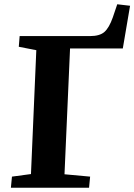

<svg xmlns="http://www.w3.org/2000/svg" viewBox="-20 -879 629 899"><path d="M36 -52 125 -64 150 -644 68 -660 72 -710H401Q447 -710 469 -729.5Q491 -749 508 -797L529 -859L589 -852L555 -652H308L282 -63L402 -52L397 0H31Z"/></svg>

Font: Literata 36pt
Style: Bold Italic
Weight: 700
Italic angle: -2°
Designer: Latin by Veronika Burian and Jose Scaglione. Greek by Irene Vlachou. Cyrillic by Vera Evstafieva
Foundry: TypeTogether
Version: Version 3.002